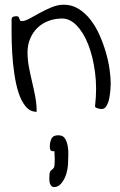

<svg xmlns="http://www.w3.org/2000/svg" viewBox="-20 -462 500 800"><path d="M28.3 -380.9Q28.3 -389.6 34.7 -392.1Q41 -394.5 48.8 -394.5Q54.7 -394.5 57.1 -391.6Q59.6 -388.7 60.5 -384.8Q61.5 -380.9 63.5 -377.4Q65.4 -374 70.3 -374Q84 -374 103.5 -384.8Q123 -395.5 146 -408.2Q168.9 -420.9 194.8 -431.6Q220.7 -442.4 246.1 -442.4Q279.3 -442.4 307.1 -425.3Q335 -408.2 356.9 -379.9Q378.9 -351.6 394.5 -316.4Q410.2 -281.2 420.9 -244.6Q431.6 -208 436.5 -173.3Q441.4 -138.7 441.4 -113.3Q441.4 -104.5 439.9 -86.9Q438.5 -69.3 435.1 -51.8Q431.6 -34.2 423.8 -21Q416 -7.8 404.3 -7.8Q402.3 -7.8 397.5 -8.3Q392.6 -8.8 387.7 -10.3Q382.8 -11.7 379.4 -13.7Q376 -15.6 376 -19.5Q384.8 -94.7 376 -160.6Q367.2 -226.6 347.7 -276.4Q328.1 -326.2 299.8 -355.5Q271.5 -384.8 239.3 -384.8Q209 -384.8 182.6 -375Q156.2 -365.2 136.7 -346.7Q117.2 -328.1 106 -301.8Q94.7 -275.4 94.7 -244.1Q94.7 -212.9 100.6 -182.1Q106.4 -151.4 113.8 -120.6Q121.1 -89.8 127 -58.6Q132.8 -27.3 132.8 3.9Q105.5 3.9 86.9 -18.6Q68.4 -41 57.1 -76.2Q45.9 -111.3 39.6 -155.3Q33.2 -199.2 30.8 -241.7Q28.3 -284.2 28.3 -321.8Q28.3 -359.4 28.3 -380.9ZM185.5 282.2Q185.5 258.8 189 252.9Q192.4 247.1 196.8 244.6Q201.2 242.2 204.6 236.3Q208 230.5 208 206.1V197.3Q208 192.4 207.5 186Q207 179.7 207 174.8V168Q193.4 168.9 190.4 163.6Q187.5 158.2 187.5 150.4Q187.5 130.9 194.3 116.2Q201.2 101.6 222.7 101.6Q242.2 101.6 250.5 114.7Q258.8 127.9 262.2 146.5Q265.6 165 264.6 184.1Q263.7 203.1 263.7 214.8Q263.7 226.6 260.7 244.1Q257.8 261.7 250.5 277.8Q243.2 293.9 231.9 305.7Q220.7 317.4 205.1 317.4Q198.2 317.4 194.8 313.5Q191.4 309.6 189 304.7Q186.5 299.8 186 293.5Q185.5 287.1 185.5 282.2Z"/></svg>

Font: Indie Flower
Style: Regular
Weight: 400
Designer: Kimberly Geswein
Foundry: Kimberly Geswein
Version: Version 1.001 2010